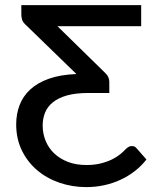

<svg xmlns="http://www.w3.org/2000/svg" viewBox="-20 -738 628 765"><path d="M542.5 -717.5V-633.5H209L400.5 -446Q409 -437.5 412.2 -429Q415.5 -420.5 415.5 -412V-367.5H332Q281.5 -367.5 247 -357.8Q212.5 -348 190.8 -330.5Q169 -313 159.5 -289.2Q150 -265.5 150 -238Q150 -206 161.5 -177.5Q173 -149 195.2 -127.5Q217.5 -106 250 -93.2Q282.5 -80.5 325 -80.5Q356.5 -80.5 382 -87Q407.5 -93.5 427 -103.2Q446.5 -113 460 -124.2Q473.5 -135.5 481.5 -144.5Q490.5 -152.5 495.2 -154.2Q500 -156 506 -156Q509 -156 513.5 -155Q518 -154 523.5 -148L563.5 -102.5Q543 -76.5 517 -56.2Q491 -36 460.2 -21.8Q429.5 -7.5 395 0Q360.5 7.5 324 7.5Q267.5 7.5 216.8 -10Q166 -27.5 127.8 -60Q89.5 -92.5 67 -138.8Q44.5 -185 44.5 -242.5Q44.5 -283.5 58 -319Q71.5 -354.5 100.2 -381.2Q129 -408 174.5 -424.2Q220 -440.5 284.5 -443L81 -640.5Q70.5 -650.5 67.8 -660.5Q65 -670.5 65 -679.5V-717.5Z"/></svg>

Font: Lato Medium
Style: Regular
Weight: 500
Designer: Lukasz Dziedzic
Foundry: tyPoland Lukasz Dziedzic
Version: Version 2.006; 2014-01-15